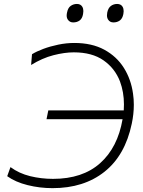

<svg xmlns="http://www.w3.org/2000/svg" viewBox="-20 -943 726 972"><path d="M246 9.5Q181 9.5 119.8 -5.8Q58.5 -21 16.5 -51L33 -97Q76.5 -65 132.5 -51.2Q188.5 -37.5 248.5 -37.5Q398 -37.5 487 -117Q576 -196.5 600.5 -339.5H215.5L224.5 -384H606.5Q607.5 -399.5 607.5 -414.5Q607.5 -476.5 587.5 -530.5Q562 -597 504 -637.5Q446 -678 353.5 -678Q307 -678 250.5 -663.5Q194 -649 137.5 -614L142 -668.5Q164.5 -682.5 199.2 -695.5Q234 -708.5 275 -717Q316 -725.5 356.5 -725.5Q445 -725.5 507.8 -691.5Q570.5 -657.5 607 -599.5Q643.5 -541.5 653.5 -468.5Q657.5 -441 657.5 -412.5Q657.5 -365.5 647 -316.5Q613.5 -156.5 509 -73.5Q404.5 9.5 246 9.5ZM554.5 -829.5Q536.5 -829.5 527.5 -843.5Q521.5 -852.5 521.5 -865.5Q521.5 -872 523 -880Q528 -903.5 541.8 -913.2Q555.5 -923 573 -923Q592 -923 600.5 -909Q606 -899.5 606 -886.5Q606 -879.5 604.5 -872Q600 -849 586.5 -839.2Q573 -829.5 554.5 -829.5ZM350.5 -829.5Q333 -829.5 323.5 -843.5Q317.5 -852 317.5 -864.5Q317.5 -871.5 319.5 -880Q324 -903.5 338 -913.2Q352 -923 369.5 -923Q388 -923 396.5 -909Q402 -900 402 -887Q402 -880 400.5 -872Q396.5 -849 383 -839.2Q369.5 -829.5 350.5 -829.5Z"/></svg>

Font: Heraclito ExtraLight
Style: Italic
Weight: 200
Italic angle: -12°
Designer: Kostas Bartsokas (font) & Cristiano Sobral (main changes)
Foundry: Kostas Bartsokas (font) & Cristiano Sobral (main changes)
Version: Version 1.00;July 8, 2020;FontCreator 13.0.0.2655 64-bit